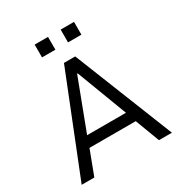

<svg xmlns="http://www.w3.org/2000/svg" viewBox="-203 -1038 1116 1183"><g transform="rotate(-30 355.0 -446.5)"><path d="M34 0 315 -705H395L676 0H584L508 -201L549 -173H161L200 -201L124 0ZM352 -607 209 -230 189 -248H521L499 -230L356 -607ZM400 -802V-893H495V-802ZM215 -802V-893H310V-802Z"/></g></svg>

Font: Nunito Sans 7pt SemiCondensed
Style: Regular
Weight: 400
Width: 4
Designer: Vernon Adams
Foundry: Vernon Adams
Version: Version 3.101;gftools[0.9.27]